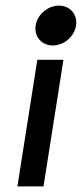

<svg xmlns="http://www.w3.org/2000/svg" viewBox="-20 -664 292 684"><path d="M107 -573C101 -533 129 -502 168 -502C207 -502 245 -533 251 -573C257 -613 229 -644 190 -644C151 -644 113 -613 107 -573ZM42 0H135L206 -451H113Z"/></svg>

Font: Charger Pro
Style: ExBdObl
Weight: 400
Designer: Jasper
Foundry: Cannot Into Space Fonts
Version: Version 1.09